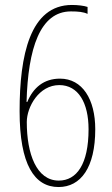

<svg xmlns="http://www.w3.org/2000/svg" viewBox="-20 -744 451 774"><path d="M216 10C306 10 364 -69 364 -223C364 -344 312 -427 222 -427C157 -427 114 -391 90 -333H87C93 -548 141 -698 266 -698C295 -698 316 -696 333 -688V-716C319 -721 293 -724 270 -724C101 -724 59 -521 59 -296C59 -80 119 10 216 10ZM217 -16C127 -16 88 -124 88 -252C88 -313 137 -401 219 -401C296 -401 337 -329 337 -223C337 -82 289 -16 217 -16Z"/></svg>

Font: Noto Sans Oriya ExtCond Thin
Style: Regular
Weight: 100
Width: 2
Designer: Amélie Bonet and Sol Matas
Foundry: Google LLC
Version: Version 2.006